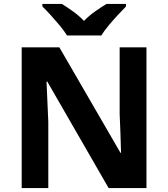

<svg xmlns="http://www.w3.org/2000/svg" viewBox="-20 -954 853 974"><path d="M723 0H531L220 -540H216Q218 -489 220.5 -438Q223 -387 225 -336V0H90V-714H281L591 -179H594Q593 -229 591 -278Q589 -327 587 -376V-714H723ZM320 -774Q306 -797 283.5 -824Q261 -851 237.5 -877Q214 -903 195 -921V-934H294Q320 -918 350 -896.5Q380 -875 406 -848Q432 -875 463 -896.5Q494 -918 520 -934H619V-921Q601 -903 577 -877Q553 -851 530.5 -824Q508 -797 494 -774Z"/></svg>

Font: Noto Sans Kannada
Style: Bold
Weight: 700
Designer: Jelle Bosma - Monotype Design Team
Foundry: Monotype Imaging Inc.
Version: Version 2.005; ttfautohint (v1.8.4.7-5d5b)